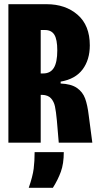

<svg xmlns="http://www.w3.org/2000/svg" viewBox="-20 -680 469 915"><path d="M20 -660H202Q292 -660 350 -609.5Q408 -559 408 -464Q408 -395 373.5 -349Q339 -303 269 -291V-282Q319 -280 346.5 -261Q374 -242 385.5 -211Q397 -180 403 -129L420 0H260L251 -106Q247 -149 242 -172.5Q237 -196 223 -211.5Q209 -227 181 -228H174V0H20ZM253 -440Q253 -492 239 -514.5Q225 -537 194 -537H174V-330H186Q220 -330 236.5 -356.5Q253 -383 253 -440ZM145 45H284Q284 100 270 138.5Q256 177 232 215H117Q136 160 140.5 124Q145 88 145 45Z"/></svg>

Font: Bricolage Grotesque 96pt Condensed ExBd
Style: Regular
Weight: 800
Width: 3
Designer: Mathieu Triay
Foundry: Atelier Triay
Version: Version 1.001;Glyphs 3.2 (3207)